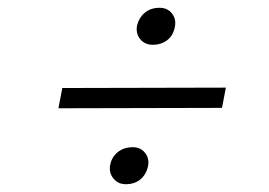

<svg xmlns="http://www.w3.org/2000/svg" viewBox="-20 -602 690 493"><path d="M372 -487Q352 -487 340 -501.5Q328 -516 332 -537Q337 -557 352 -569.5Q367 -582 390 -582Q410 -582 421.5 -567.5Q433 -553 429 -533Q425 -511 409.5 -499Q394 -487 372 -487ZM130 -324 140 -376 560 -377 550 -325ZM303 -129Q283 -129 271 -144Q259 -159 263 -179Q267 -199 282.5 -211.5Q298 -224 321 -224Q341 -224 352.5 -209.5Q364 -195 360 -175Q355 -153 340 -141Q325 -129 303 -129Z"/></svg>

Font: REM ExtraLight
Style: Italic
Weight: 250
Italic angle: -11°
Designer: Octavio Pardo
Foundry: Ashler Design
Version: Version 1.005;gftools[0.9.28]